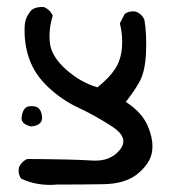

<svg xmlns="http://www.w3.org/2000/svg" viewBox="-20 -397 540 542"><path d="M140.6 124Q85.9 128.9 40 107.4Q30.3 94.7 33.2 76.2Q40 59.6 56.6 51.8Q189.5 52.7 240.2 56.2Q291 59.6 318.4 25.9Q345.7 -7.8 296.9 -39.6Q248 -71.3 201.7 -92.8Q155.3 -114.3 116.7 -150.4Q78.1 -186.5 62.5 -231Q46.9 -275.4 49.8 -326.2Q51.8 -349.6 69.3 -369.1Q83 -378.9 104.5 -377Q122.1 -369.1 128.9 -352.5Q117.2 -316.4 120.6 -277.8Q124 -239.3 165 -202.1Q206.1 -165 254.9 -150.4Q288.1 -176.8 304.7 -202.1Q321.3 -227.5 324.2 -262.2Q327.1 -296.9 318.4 -331.1L332 -357.4Q344.7 -367.2 363.3 -364.3Q380.9 -357.4 387.7 -340.8Q394.5 -300.8 392.1 -247.1Q389.6 -193.4 373 -164.6Q356.4 -135.7 335 -109.4Q380.9 -80.1 397.5 -40.5Q414.1 -1 409.2 31.2Q404.3 63.5 369.6 92.8Q335 122.1 270.5 123Q206.1 124 140.6 124ZM67.4 -40Q39.1 -46.9 41 -65.4Q43 -84 51.3 -91.8Q59.6 -99.6 77.6 -96.7Q95.7 -93.8 98.6 -68.4Q101.6 -43 67.4 -40Z"/></svg>

Font: NaikaiFont
Style: Regular
Weight: 400
Version: Version 1.67